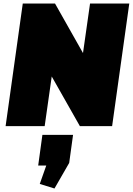

<svg xmlns="http://www.w3.org/2000/svg" viewBox="-20 -720 758 1096"><path d="M718 -700 620 0H436L161 -485H304L235 0H12L110 -700H294L568 -215H425L494 -700ZM397 50 375 210 291 356 207 330 285 109 363 225H198L222 50Z"/></svg>

Font: Pathway Extreme Condensed Black
Style: Italic
Weight: 900
Width: 3
Italic angle: -8°
Version: Version 1.001;gftools[0.9.26]